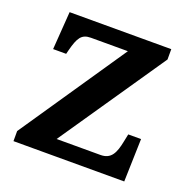

<svg xmlns="http://www.w3.org/2000/svg" viewBox="-102 -635 725 733"><g transform="rotate(20 261.0 -268.0)"><path d="M27 0H477L482 -174H430L424 -145C414 -93 400 -64 357 -64H179L473 -494V-536H60L49 -382H102L106 -398C120 -452 132 -472 170 -472H320L27 -41Z"/></g></svg>

Font: Noto Serif Yezidi SemiBold
Style: Regular
Weight: 600
Designer: Dalton Maag Ltd
Foundry: Dalton Maag Ltd
Version: Version 1.001